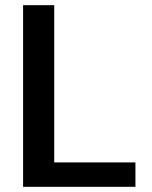

<svg xmlns="http://www.w3.org/2000/svg" viewBox="-20 -720 587 740"><path d="M69 0V-700H189V-94H502V0Z"/></svg>

Font: DM Sans 24pt SemiBold
Style: Regular
Weight: 600
Designer: Colophon Foundry, Jonny Pinhorn
Foundry: Colophon Foundry
Version: Version 4.004;gftools[0.9.30]